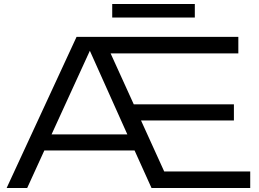

<svg xmlns="http://www.w3.org/2000/svg" viewBox="-20 -933 1285 953"><path d="M1141 -335V-415H644L529 -668H1163V-750H360L13 0H115L200 -186H648L732 0H1222V-82H795L680 -335ZM236 -266 426 -681 612 -266ZM947 -846V-913H537V-846Z"/></svg>

Font: Bounded Light
Style: Regular
Weight: 300
Designer: Vlad Churkin
Version: Version 3.0